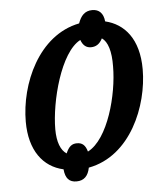

<svg xmlns="http://www.w3.org/2000/svg" viewBox="-49 -631 617 728"><g transform="rotate(-5 260.0 -267.0)"><path d="M213 54C242 54 258 37 264 6C425 -24 500 -209 500 -348C500 -464 446 -524 374 -541C371 -572 355 -588 329 -588C300 -588 285 -570 275 -542C118 -511 41 -331 41 -188C41 -79 91 -13 168 4C171 39 186 54 213 54ZM266 -55C259 -80 247 -90 227 -90C208 -90 196 -81 185 -55C163 -69 150 -101 150 -150C150 -255 197 -439 274 -479C282 -457 295 -448 312 -448C330 -448 345 -456 356 -478C378 -463 390 -426 389 -368C389 -262 345 -95 266 -55Z"/></g></svg>

Font: Noto Serif Condensed Semi
Style: Italic
Weight: 600
Width: 3
Italic angle: -12°
Designer: Monotype Design Team
Foundry: Monotype Imaging Inc.
Version: Version 1.901